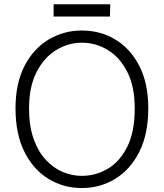

<svg xmlns="http://www.w3.org/2000/svg" viewBox="-20 -888 786 922"><path d="M372.5 15Q285 15 212.8 -29Q140.5 -73 97.5 -158.5Q54.5 -244 54.5 -368Q54.5 -488 97.8 -571.5Q141 -655 213.5 -698.2Q286 -741.5 373 -741.5Q461.5 -741.5 533.8 -698.2Q606 -655 649 -571.5Q692 -488 692 -368Q692 -244 648.8 -158.5Q605.5 -73 533 -29Q460.5 15 372.5 15ZM372.5 -43.5Q440 -43.5 498 -78Q556 -112.5 591.5 -184Q627 -255.5 627 -367Q627 -472.5 591.2 -542.8Q555.5 -613 497.5 -648Q439.5 -683 373 -683Q308.5 -683 250.5 -648Q192.5 -613 156 -542.8Q119.5 -472.5 119.5 -367Q119.5 -283.5 141 -222.5Q162.5 -161.5 198.8 -121.8Q235 -82 280 -62.8Q325 -43.5 372.5 -43.5ZM237.5 -808.5V-867.5H509.5L508 -808.5Z"/></svg>

Font: Spline Sans Light
Style: Regular
Weight: 300
Designer: Eben Sorkin, Mirko Velimirovic
Foundry: Sorkin Type
Version: Version 1.000; ttfautohint (v1.8.3)